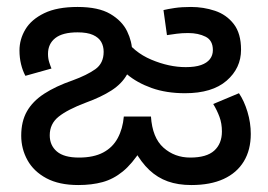

<svg xmlns="http://www.w3.org/2000/svg" viewBox="-20 -520 771 552"><path d="M530 12Q492 12 462.5 1.5Q433 -9 409.5 -31Q386 -53 366 -89L386 -90Q360 -49 333 -27Q306 -5 275 3.5Q244 12 205 12Q150 12 113.5 -7.5Q77 -27 59 -59.5Q41 -92 41 -130Q41 -171 57.5 -200Q74 -229 107 -250.5Q140 -272 189 -289Q230 -304 254 -321Q278 -338 278 -371Q278 -387 271 -399.5Q264 -412 247.5 -419.5Q231 -427 203 -427Q160 -427 139 -410.5Q118 -394 118 -365Q118 -352 121.5 -341Q125 -330 128 -323L53 -302Q45 -317 40.5 -335.5Q36 -354 36 -375Q36 -407 53 -435.5Q70 -464 107 -482Q144 -500 203 -500Q263 -500 297 -480Q331 -460 345.5 -430Q360 -400 360 -370Q360 -332 345 -305.5Q330 -279 300.5 -260Q271 -241 227 -225Q174 -205 148.5 -184.5Q123 -164 123 -131Q123 -102 143.5 -84.5Q164 -67 207 -67Q249 -67 276.5 -81.5Q304 -96 318.5 -123Q333 -150 336 -185H414Q418 -124 450 -95.5Q482 -67 527 -67Q574 -67 596 -87Q618 -107 618 -142Q618 -165 611 -184Q604 -203 593 -221L667 -252Q682 -230 691.5 -198.5Q701 -167 701 -135Q701 -89 681 -56Q661 -23 623 -5.5Q585 12 530 12ZM673 -377Q673 -324 631.5 -288Q590 -252 512 -252Q458 -252 416 -267Q374 -282 345 -306.5Q316 -331 299 -357L335 -414Q364 -370 415 -348.5Q466 -327 514 -327Q541 -327 558 -333Q575 -339 583.5 -350Q592 -361 592 -376Q592 -404 571 -414.5Q550 -425 521 -425Q503 -425 488 -423Q473 -421 460 -419L450 -491Q462 -494 482 -497Q502 -500 529 -500Q565 -500 598 -489Q631 -478 652 -451Q673 -424 673 -377Z"/></svg>

Font: telugu115
Style: Regular
Weight: 400
Designer: Jelle Bosma - Monotype Design Team
Foundry: Monotype Imaging Inc.
Version: Version 2.003